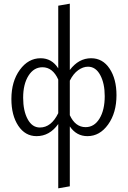

<svg xmlns="http://www.w3.org/2000/svg" viewBox="-20 -736 696 1045"><path d="M476 -419Q539 -419 576.5 -362.5Q614 -306 614 -218Q614 -122 568.5 -58.5Q523 5 456 5Q396 5 360 -48V278L297 289V-61Q250 5 179 5Q117 5 79.5 -51.5Q42 -108 42 -197Q42 -293 88 -356Q134 -419 201 -419Q262 -419 297 -364V-705L360 -716V-355Q408 -419 476 -419ZM446 -44Q493 -44 521.5 -90.5Q550 -137 550 -213Q550 -282 525.5 -327.5Q501 -373 459 -373Q432 -373 405.5 -354Q379 -335 360 -297V-109Q390 -44 446 -44ZM197 -42Q259 -42 297 -120V-303Q267 -370 211 -370Q164 -370 135 -324Q106 -278 106 -204Q106 -133 130.5 -87.5Q155 -42 197 -42Z"/></svg>

Font: EauTestInfant
Style: Italic
Weight: 400
Italic angle: -12°
Designer: Christian Thalmann (Catharsis Fonts)
Version: Version 0.001;PS 000.001;hotconv 1.0.88;makeotf.lib2.5.64775